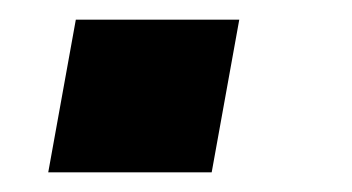

<svg xmlns="http://www.w3.org/2000/svg" viewBox="-20 -175 357 195"><path d="M29 0 57 -155H223L195 0Z"/></svg>

Font: Archivo SemiExpanded
Style: Bold Italic
Weight: 700
Width: 6
Italic angle: -10°
Designer: Hector Gatti
Foundry: Omnibus-Type
Version: Version 2.001